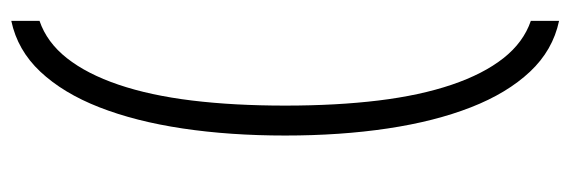

<svg xmlns="http://www.w3.org/2000/svg" viewBox="-355 -435 1010 340"><g transform="rotate(90 150.0 -265.0)"><path d="M17 170Q55 157 83 121.5Q111 86 130 30Q149 -26 158 -100Q167 -174 167 -265Q167 -356 158 -430Q149 -504 130 -560Q111 -616 83 -651.5Q55 -687 17 -700V-750Q69 -739 107 -698.5Q145 -658 170 -594Q195 -530 207.5 -446.5Q220 -363 220 -265Q220 -167 207.5 -83.5Q195 0 170 64Q145 128 107 168.5Q69 209 17 220Z"/></g></svg>

Font: Georama ExtraCondensed Thin Light
Style: Regular
Weight: 300
Version: Version 1.001